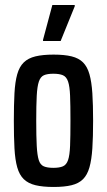

<svg xmlns="http://www.w3.org/2000/svg" viewBox="-20 -735 424 763"><path d="M193 8Q150 8 121 1Q92 -6 74.5 -23Q57 -40 48.5 -70Q40 -100 37.5 -145.5Q35 -191 35 -255Q35 -319 37.5 -364.5Q40 -410 48.5 -440Q57 -470 74.5 -487Q92 -504 121 -511Q150 -518 193 -518Q236 -518 264.5 -511Q293 -504 310 -487Q327 -470 335.5 -440Q344 -410 347 -364.5Q350 -319 350 -255Q350 -191 347 -145.5Q344 -100 335.5 -70Q327 -40 310 -23Q293 -6 264.5 1Q236 8 193 8ZM192 -68Q216 -68 230 -74Q244 -80 250.5 -99Q257 -118 258.5 -155.5Q260 -193 260 -255Q260 -317 258.5 -354.5Q257 -392 250.5 -411Q244 -430 230 -436Q216 -442 192 -442Q168 -442 154.5 -436Q141 -430 134.5 -411Q128 -392 126 -354.5Q124 -317 124 -255Q124 -193 126 -155.5Q128 -118 134 -99Q140 -80 154 -74Q168 -68 192 -68ZM151 -572V-577L188 -715H277V-710L221 -572Z"/></svg>

Font: Saira ExtraCondensed SemiBold
Style: Regular
Weight: 600
Width: 2
Designer: Hector Gatti with collaboration of the Omnibus-Type team
Foundry: Omnibus-Type
Version: Version 1.101